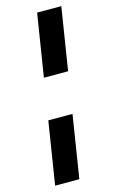

<svg xmlns="http://www.w3.org/2000/svg" viewBox="-133 -757 597 989"><g transform="rotate(-15 165.0 -262.5)"><path d="M120 -372 173 -705H302L249 -372ZM32 180 85 -154H214L161 180Z"/></g></svg>

Font: Nunito Sans 10pt SemiExpanded
Style: Bold Italic
Weight: 700
Width: 6
Italic angle: -9°
Designer: Vernon Adams
Foundry: Vernon Adams
Version: Version 3.101;gftools[0.9.27]